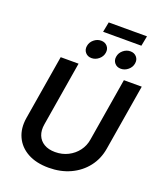

<svg xmlns="http://www.w3.org/2000/svg" viewBox="-187 -1182 1109 1312"><g transform="rotate(20 367.5 -526.0)"><path d="M325.2 10.7Q234.4 10.7 172.1 -23.7Q109.9 -58.1 82.3 -118.7Q54.7 -179.2 67.4 -256.8L145.5 -727.5H275.4L197.8 -258.8Q189.9 -212.4 203.6 -178Q217.3 -143.6 249.8 -124.3Q282.2 -105 330.1 -105Q381.8 -105 424.1 -126.5Q466.3 -147.9 493.9 -184.6Q521.5 -221.2 528.8 -267.6L605 -727.5H734.9L655.3 -248Q642.6 -170.4 597.2 -112.1Q551.8 -53.7 481.9 -21.5Q412.1 10.7 325.2 10.7ZM557.6 -793.5Q529.3 -793.5 512.5 -813.2Q495.6 -833 500.5 -860.8Q504.9 -889.2 528.3 -908.7Q551.8 -928.2 580.1 -928.2Q608.9 -928.2 625.7 -908.7Q642.6 -889.2 637.7 -860.8Q633.3 -833 609.9 -813.2Q586.4 -793.5 557.6 -793.5ZM344.7 -793.5Q316.4 -793.5 299.6 -813.2Q282.7 -833 287.6 -860.8Q292 -889.2 315.4 -908.7Q338.9 -928.2 367.2 -928.2Q396 -928.2 412.8 -908.7Q429.7 -889.2 424.8 -860.8Q420.4 -833 397 -813.2Q373.5 -793.5 344.7 -793.5ZM650.9 -1063 636.7 -989.7H358.4L372.6 -1063Z"/></g></svg>

Font: Inter 18pt SemiBold
Style: Italic
Weight: 600
Italic angle: -9.3988°
Designer: Rasmus Andersson
Foundry: rsms
Version: Version 4.001;git-66647c0bb